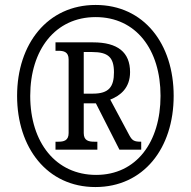

<svg xmlns="http://www.w3.org/2000/svg" viewBox="-20 -745 770 775"><path d="M365 10C559 10 681 -146 681 -358C681 -568 561 -725 366 -725C172 -725 49 -568 49 -358C49 -149 170 10 365 10ZM368 -39C206 -39 102 -169 102 -358C102 -544 203 -676 366 -676C529 -676 628 -545 628 -358C628 -172 531 -39 368 -39ZM204 -141H373V-173H361C338 -173 318 -177 318 -208V-328H367L462 -141H550V-173C522 -173 514 -177 502 -199L425 -343C466 -359 505 -390 505 -454C505 -534 455 -574 356 -574H204V-540H215C237 -540 257 -536 257 -505V-208C257 -177 237 -173 215 -173H204ZM355 -367H318V-535H352C416 -535 440 -514 440 -453C440 -395 420 -367 355 -367Z"/></svg>

Font: Noto Serif Armenian Condensed SemiBold
Style: Regular
Weight: 600
Width: 3
Designer: Monotype Design Team
Foundry: Monotype Imaging Inc.
Version: Version 2.008